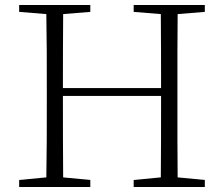

<svg xmlns="http://www.w3.org/2000/svg" viewBox="-20 -743 890 763"><path d="M793.9 -695.8 686 -687Q685.1 -614.3 685.1 -540Q685.1 -465.8 685.1 -390.1V-333Q685.1 -258.8 685.1 -184.8Q685.1 -110.8 686 -38.1L793.9 -27.8V0H511.2V-27.8L619.1 -38.1Q619.6 -109.9 619.9 -188.2Q620.1 -266.6 620.1 -361.8H230Q230 -266.6 230.2 -188.2Q230.5 -109.9 231 -38.1L338.9 -27.8V0H56.2V-27.8L164.1 -38.1Q165.5 -110.8 165.8 -184.8Q166 -258.8 166 -333V-390.1Q166 -464.8 165.8 -539.1Q165.5 -613.3 164.1 -687L56.2 -695.8V-723.1H338.9V-695.8L231 -687Q230.5 -615.2 230.2 -541.5Q230 -467.8 230 -393.1H620.1Q620.1 -467.3 619.9 -540.8Q619.6 -614.3 619.1 -687L511.2 -695.8V-723.1H793.9Z"/></svg>

Font: Source Han Serif CN ExtraLight
Style: Regular
Weight: 250
Designer: Ryoko NISHIZUKA  (kana & ideographs); Frank Grießhammer (Latin, Greek & Cyrillic); Wenlong ZHANG  (bopomofo); Sandoll Co
Foundry: Adobe Systems Incorporated
Version: Version 1.001;PS 1.001;hotconv 16.6.54;makeotf.lib2.5.65590